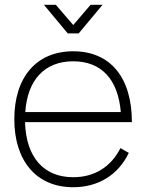

<svg xmlns="http://www.w3.org/2000/svg" viewBox="-20 -770 613 805"><path d="M164 -750 264 -630H310L410 -750H360L287 -665L214 -750ZM287 15C392 15 476 -37 520 -129L485 -149C445 -70 376 -27 287 -27C162.5 -27 89 -111.5 85 -258H533C533 -446 442 -555 287 -555C133 -555 40 -447 40 -270C40 -94 134 15 287 15ZM287 -513C405 -513 475 -437.5 486.5 -300H86C95 -435.5 167.5 -513 287 -513Z"/></svg>

Font: Hauora ExtraLight
Style: Regular
Weight: 200
Designer: Mikhail Sharanda
Foundry: WCYS & Co.
Version: Version 1.010